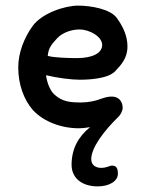

<svg xmlns="http://www.w3.org/2000/svg" viewBox="-20 -452 517 684"><path d="M45 -212C45 -151 65 -97 97 -60C136 -18 199 5 261 5C270 5 283 4 301 1C260 34 235 77 235 135C235 184 274 212 328 212C370 212 400 193 400 167C400 145 393 138 379 138C370 138 361 146 340 146C321 146 305 136 305 115C305 75 349 15 404 -38C409 -43 417 -58 417 -67C417 -90 404 -108 378 -108C364 -108 351 -104 337 -99C319 -92 293 -87 270 -87C231 -87 202 -89 173 -116C158 -130 147 -159 144 -184C186 -174 234 -168 264 -168C295 -168 364 -171 390 -198C411 -220 434 -245 434 -285C434 -304 432 -338 397 -387C373 -421 301 -432 258 -432C211 -432 129 -405 96 -359C67 -319 45 -265 45 -212ZM263 -347C300 -347 344 -321 344 -292C344 -264 312 -245 254 -245C220 -245 169 -247 150 -253C153 -281 162 -292 183 -315C202 -336 235 -347 263 -347Z"/></svg>

Font: Itim
Style: Regular
Weight: 400
Designer: CadsonDemak Team
Foundry: Pablo Impallari
Version: Version 1.002;PS 001.002;hotconv 1.0.88;makeotf.lib2.5.64775